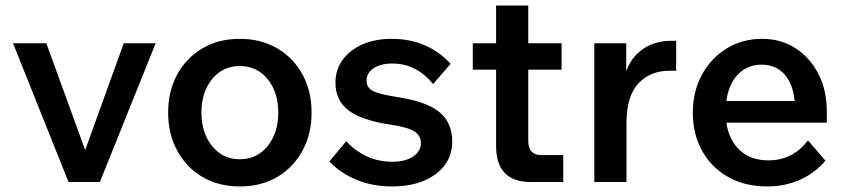

<svg xmlns="http://www.w3.org/2000/svg" viewBox="-20 -656 3049 692"><path d="M340 0H227L27 -500H147L287 -115L426 -500H541Z M844 16Q768 16 710 -18Q652 -52 619 -112.5Q586 -173 586 -250Q586 -328 619 -388Q652 -448 710 -482Q768 -516 844 -516Q921 -516 979 -482Q1037 -448 1070 -388Q1103 -328 1103 -250Q1103 -173 1070 -112.5Q1037 -52 979 -18Q921 16 844 16ZM844 -82Q906 -82 944.5 -129.5Q983 -177 983 -250Q983 -324 944.5 -371Q906 -418 844 -418Q783 -418 744.5 -371Q706 -324 706 -250Q706 -177 744.5 -129.5Q783 -82 844 -82Z M1167 -74 1228 -147Q1259 -113 1301 -93Q1343 -73 1395 -73Q1441 -73 1469 -92Q1497 -111 1497 -140Q1497 -168 1472.5 -183Q1448 -198 1386 -207Q1281 -223 1235 -259Q1189 -295 1189 -358Q1189 -405 1215 -440.5Q1241 -476 1286.5 -496Q1332 -516 1391 -516Q1457 -516 1510.5 -493Q1564 -470 1604 -426L1541 -353Q1513 -388 1476 -407.5Q1439 -427 1394 -427Q1352 -427 1326.5 -410Q1301 -393 1301 -365Q1301 -341 1322.5 -329Q1344 -317 1407 -307Q1516 -291 1563 -252.5Q1610 -214 1610 -146Q1610 -97 1582.5 -60.5Q1555 -24 1506.5 -4Q1458 16 1393 16Q1323 16 1265 -8Q1207 -32 1167 -74Z M2010 0H1893Q1768 0 1768 -130V-405H1684V-500H1768V-636H1884V-500H2004V-405H1884V-148Q1884 -97 1932 -97H2010Z M2417 -509V-401H2393Q2324 -401 2281 -355.5Q2238 -310 2238 -212V0H2122V-500H2237V-400Q2253 -441 2279.5 -465Q2306 -489 2336.5 -499Q2367 -509 2397 -509Z M2892 -150 2955 -77Q2916 -31 2862 -7.5Q2808 16 2745 16Q2665 16 2604.5 -18Q2544 -52 2510.5 -112.5Q2477 -173 2477 -250Q2477 -326 2509.5 -386Q2542 -446 2598.5 -481Q2655 -516 2727 -516Q2795 -516 2847.5 -482Q2900 -448 2930 -389Q2960 -330 2960 -254V-214H2598Q2607 -151 2646.5 -114.5Q2686 -78 2750 -78Q2837 -78 2892 -150ZM2725 -423Q2674 -423 2640 -388Q2606 -353 2598 -292H2844Q2838 -354 2807 -388.5Q2776 -423 2725 -423Z"/></svg>

Font: Wix Madefor Text SemiBold
Style: Regular
Weight: 600
Designer: Dalton Maag Ltd
Foundry: Dalton Maag Ltd
Version: Version 3.100